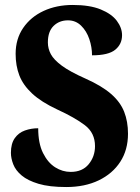

<svg xmlns="http://www.w3.org/2000/svg" viewBox="-20 -744 564 774"><path d="M247 10Q179 10 135.5 -3Q92 -16 67.5 -36.5Q43 -57 33.5 -81.5Q24 -106 24 -128Q24 -165 39.5 -187Q55 -209 80.5 -218Q106 -227 134 -227Q134 -166 153.5 -127Q173 -88 202.5 -69.5Q232 -51 265 -51Q312 -51 337.5 -82Q363 -113 363 -155Q363 -208 322.5 -239Q282 -270 210 -303Q146 -333 109.5 -367Q73 -401 58 -440Q43 -479 43 -527Q43 -587 73.5 -631.5Q104 -676 156 -700Q208 -724 273 -724Q342 -724 386 -706Q430 -688 451 -660Q472 -632 472 -602Q472 -566 444.5 -543.5Q417 -521 351 -521Q351 -554 340 -586.5Q329 -619 307 -640.5Q285 -662 254 -662Q219 -662 196 -639.5Q173 -617 173 -573Q173 -548 185 -525.5Q197 -503 229.5 -479Q262 -455 325 -427Q390 -398 427.5 -365.5Q465 -333 480.5 -293.5Q496 -254 496 -205Q496 -140 465 -92Q434 -44 378 -17Q322 10 247 10Z"/></svg>

Font: Noto Serif Armenian Condensed ExtraBold
Style: Regular
Weight: 800
Width: 3
Designer: Monotype Design Team
Foundry: Monotype Imaging Inc.
Version: Version 2.008; ttfautohint (v1.8.4.7-5d5b)